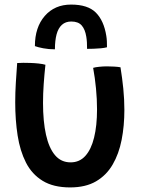

<svg xmlns="http://www.w3.org/2000/svg" viewBox="-20 -793 629 839"><path d="M387 -496.5Q396.5 -499.5 413.8 -501.2Q431 -503 447.5 -503Q462 -503 479 -502Q496 -501 506.5 -499Q514 -453 518.8 -405.8Q523.5 -358.5 523.5 -312.5Q523.5 -243 511.5 -181.8Q499.5 -120.5 472.2 -73.8Q445 -27 399.5 -0.5Q354 26 286.5 26Q213.5 26 166.5 -2.8Q119.5 -31.5 93.5 -82.5Q67.5 -133.5 57 -201Q46.5 -268.5 46.5 -346Q46.5 -388 49.2 -431.8Q52 -475.5 55 -517.5Q65.5 -518.5 81.8 -518.5Q98 -518.5 111 -518Q129.5 -517.5 148.2 -515.5Q167 -513.5 178.5 -510Q174 -468.5 171 -426.2Q168 -384 168 -343.5Q168 -262.5 181 -204.2Q194 -146 220.5 -114.8Q247 -83.5 288.5 -83.5Q327.5 -83.5 353 -111.8Q378.5 -140 391.2 -192Q404 -244 404 -315Q404 -359.5 399.5 -406.2Q395 -453 387 -496.5ZM132.5 -591.5Q132.5 -674 175.8 -723.5Q219 -773 290.5 -773Q364 -773 399 -737.8Q434 -702.5 444.5 -636.5Q446.5 -625 447 -612.5Q447.5 -600 447.5 -586.5Q436.5 -583.5 420.8 -582Q405 -580.5 389 -580Q373 -579.5 360.5 -579.5Q360.5 -594.5 359.8 -608Q359 -621.5 357 -633Q352 -664.5 337 -681.8Q322 -699 291.5 -699Q266.5 -699 250.5 -684.5Q234.5 -670 227.2 -642.8Q220 -615.5 220 -577.5Q193 -577.5 169.2 -582Q145.5 -586.5 132.5 -591.5Z"/></svg>

Font: Grandstander Thin Medium
Style: Regular
Weight: 500
Version: Version 1.200